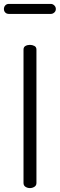

<svg xmlns="http://www.w3.org/2000/svg" viewBox="-44 -960 305 980"><path d="M76 -707Q76 -720 86 -725.5Q96 -731 109 -731Q121 -731 131.5 -725.5Q142 -720 142 -707V-26Q142 -13 131.5 -6.5Q121 0 109 0Q96 0 86 -6.5Q76 -13 76 -26ZM-24 -914Q-24 -925 -17 -932.5Q-10 -940 1 -940H216Q225 -940 233 -932.5Q241 -925 241 -914Q241 -903 233 -896Q225 -889 216 -889H1Q-10 -889 -17 -896Q-24 -903 -24 -914Z"/></svg>

Font: Dosis
Style: Book
Weight: 400
Designer: EdgarTolentino, PabloImpallari, IginoMarini
Foundry: EdgarTolentino, PabloImpallari, IginoMarini
Version: Version 1.007